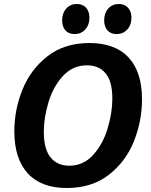

<svg xmlns="http://www.w3.org/2000/svg" viewBox="-20 -932 757 964"><path d="M52 -273Q52 -381 93 -482.5Q134 -584 219 -650Q304 -716 429 -716Q558 -716 625.5 -643.5Q693 -571 693 -433Q693 -325 652.5 -223Q612 -121 526.5 -54.5Q441 12 315 12Q187 12 119.5 -61.5Q52 -135 52 -273ZM544 -437Q544 -523 510.5 -563.5Q477 -604 417 -604Q345 -604 296 -550.5Q247 -497 223.5 -419Q200 -341 200 -270Q200 -183 234 -141.5Q268 -100 328 -100Q399 -100 448 -154.5Q497 -209 520.5 -287.5Q544 -366 544 -437ZM292 -830Q292 -866 312.5 -889Q333 -912 366 -912Q395 -912 412 -893.5Q429 -875 429 -843Q429 -807 408 -784Q387 -761 354 -761Q325 -761 308.5 -779.5Q292 -798 292 -830ZM503 -830Q503 -866 523.5 -889Q544 -912 577 -912Q606 -912 623 -893Q640 -874 640 -843Q640 -807 619 -784Q598 -761 565 -761Q536 -761 519.5 -779.5Q503 -798 503 -830Z"/></svg>

Font: Bitter Pro
Style: Bold Italic
Weight: 700
Italic angle: -9°
Designer: Sol Matas, and Bitter project Authors
Foundry: Sol Matas
Version: Version 1.010